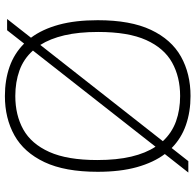

<svg xmlns="http://www.w3.org/2000/svg" viewBox="-27 -762 798 784"><g transform="rotate(90 372.0 -370.0)"><path d="M103.5 0H57.5L134 -97.5Q99.5 -143.5 81 -211Q62.5 -278.5 62.5 -370Q62.5 -504 102 -587.5Q141.5 -671 211.2 -710Q281 -749 372 -749Q436.5 -749 490.5 -730.2Q544.5 -711.5 584.5 -672L638 -740H684.5L609 -644Q643.5 -598 662.5 -530Q681.5 -462 681.5 -370Q681.5 -236 642 -152.5Q602.5 -69 532.8 -30Q463 9 372 9Q307 9 252.8 -10Q198.5 -29 158 -69.5ZM110.5 -372Q110.5 -292.5 124.2 -234Q138 -175.5 163.5 -135.5L556.5 -636Q522 -673 475.2 -689.8Q428.5 -706.5 372 -706.5Q294.5 -706.5 235.5 -673.8Q176.5 -641 143.5 -567.8Q110.5 -494.5 110.5 -372ZM372 -33.5Q450 -33.5 508.8 -66.2Q567.5 -99 600.5 -172.5Q633.5 -246 633.5 -368Q633.5 -448 619.5 -507Q605.5 -566 579 -606L186.5 -105.5Q220.5 -67.5 267.8 -50.5Q315 -33.5 372 -33.5Z"/></g></svg>

Font: Encode Sans SemiExpanded SemiExpanded ExtraLight
Style: Regular
Weight: 200
Width: 6
Designer: Multiple Designers
Foundry: Impallari Type
Version: Version 3.000; ttfautohint (v1.8.3) -l 8 -r 50 -G 200 -x 14 